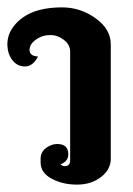

<svg xmlns="http://www.w3.org/2000/svg" viewBox="-20 -500 360 520"><path d="M13 -423Q51 -480 148 -480Q198 -480 239 -450.5Q280 -421 280 -380V-70Q280 -41 253.5 -20.5Q227 0 188.5 0Q150 0 120 -16Q90 -32 90 -60V-70Q90 -88 104.5 -99Q119 -110 135 -110Q165 -110 165 -82Q165 -63 144 -55Q149 -50 155 -50Q170 -50 170 -65V-360Q170 -379 153 -392Q136 -405 117 -405Q98 -405 86 -398Q60 -384 60 -365Q60 -348 83 -347Q69 -320 48 -320Q27 -320 14 -336.5Q1 -353 0 -377V-383Q1 -406 13 -423Z"/></svg>

Font: SOV_ThonBuri
Style: Book
Weight: 400
Version: Version 1.00